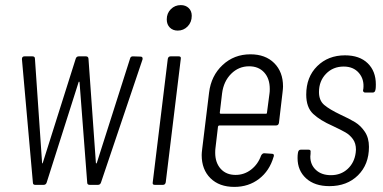

<svg xmlns="http://www.w3.org/2000/svg" viewBox="-20 -725 1501 753"><path d="M109 -9 66 -493Q66 -504 76 -504H107Q117 -504 117 -495L145 -87Q145 -84 146 -84Q147 -84 148 -87L277 -495Q280 -504 289 -504H317Q326 -504 327 -495L356 -87Q356 -84 357.5 -84Q359 -84 360 -87L490 -495Q492 -504 501 -504L531 -503Q541 -503 539 -492L376 -9Q373 0 364 0H332Q322 0 322 -9L292 -402Q291 -405 290 -405Q289 -405 288 -402L163 -9Q160 0 151 0H118Q109 0 109 -9Z M634 -649Q634 -673 650 -689Q666 -705 689 -705Q708 -705 720 -693.5Q732 -682 732 -663Q732 -638 716 -621.5Q700 -605 677 -605Q658 -605 646 -617Q634 -629 634 -649ZM579 -10 638 -494Q640 -504 649 -504H681Q691 -504 689 -494L630 -10Q628 0 619 0H587Q577 0 579 -10Z M1063 -233H840Q837 -233 835 -229L825 -144Q824 -138 824 -126Q824 -87 845.5 -63Q867 -39 904 -39Q938 -39 965 -60Q992 -81 1004 -115Q1009 -124 1016 -124L1046 -122Q1050 -122 1052.5 -120Q1055 -118 1054 -114Q1054 -111 1053 -110Q1037 -55 996 -23.5Q955 8 899 8Q840 8 805.5 -26Q771 -60 771 -117Q771 -125 773 -141L800 -362Q808 -428 853 -470Q898 -512 962 -512Q1021 -512 1055.5 -477.5Q1090 -443 1090 -386Q1090 -378 1088 -362L1074 -243Q1072 -233 1063 -233ZM851 -359 842 -283Q842 -281 843 -280Q844 -279 845 -279H1023Q1027 -279 1027 -283L1037 -359Q1038 -365 1038 -376Q1038 -417 1016 -441Q994 -465 957 -465Q916 -465 886.5 -435.5Q857 -406 851 -359Z M1147 -105Q1147 -116 1148 -122L1149 -128Q1151 -138 1160 -138H1190Q1200 -138 1198 -128V-122L1197 -111Q1197 -79 1219 -58.5Q1241 -38 1278 -38Q1317 -38 1343.5 -62.5Q1370 -87 1375 -126L1376 -138Q1376 -163 1364 -179.5Q1352 -196 1334.5 -206Q1317 -216 1285 -231Q1235 -253 1208 -278.5Q1181 -304 1181 -354Q1181 -423 1224 -465.5Q1267 -508 1333 -508Q1390 -508 1422 -477Q1454 -446 1454 -394Q1454 -382 1453 -375L1452 -372Q1452 -368 1449 -365Q1446 -362 1442 -362H1412Q1408 -362 1405.5 -365Q1403 -368 1404 -372L1405 -377Q1409 -414 1387.5 -439Q1366 -464 1328 -464Q1286 -464 1258.5 -435.5Q1231 -407 1231 -364Q1231 -331 1251.5 -313.5Q1272 -296 1316 -275Q1351 -259 1373 -245.5Q1395 -232 1411 -208Q1427 -184 1427 -149Q1427 -80 1384 -37.5Q1341 5 1272 5Q1214 5 1180.5 -25.5Q1147 -56 1147 -105Z"/></svg>

Font: Barlow Condensed Light
Style: Italic
Weight: 300
Width: 3
Italic angle: -7°
Designer: Jeremy Tribby
Foundry: Tribby Type
Version: Version 1.408